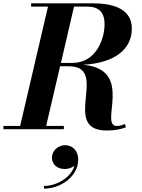

<svg xmlns="http://www.w3.org/2000/svg" viewBox="-58 -770 844 1144"><path d="M-37.5 -19.5V0H322.5V-19.5H217L300 -375H352.5C598.5 -375 299.5 7.5 577.5 7.5C623 7.5 656.5 2 692.5 -11.5L686.5 -31C671 -25 656.5 -19.5 638 -19.5C529 -19.5 748 -358.5 436.5 -384C615 -393.5 727.5 -469.5 727.5 -600C727.5 -710.5 628.5 -750 497.5 -750H127.5V-730.5H228L62 -19.5ZM462.5 -730.5C550.5 -730.5 565 -674 565 -625C565 -536 513.5 -395 372.5 -395H305L383 -730.5ZM251.5 168.5C251.5 207 279.5 237 327.5 237C347.5 237 370 230.5 386 217.5C363.5 291 277 338 204 338V354C302 354 408 282.5 408 180.5C408 126.5 372.5 95 329.5 95C287 95 251.5 130 251.5 168.5Z"/></svg>

Font: Bodoni* 11pt
Style: Bold Italic
Weight: 700
Italic angle: -13°
Version: Version 2.3